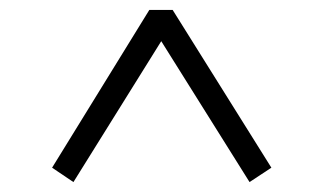

<svg xmlns="http://www.w3.org/2000/svg" viewBox="-20 -586 649 387"><path d="M85 -248 281 -566H328L527 -248L483 -219L305 -503L128 -219Z"/></svg>

Font: Noto Serif HK ExtraBold
Style: Regular
Weight: 800
Version: Version 2.001;hotconv 1.1.0;makeotfexe 2.6.0